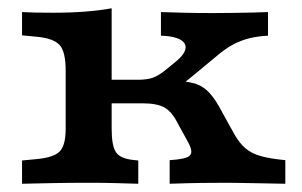

<svg xmlns="http://www.w3.org/2000/svg" viewBox="-20 -446 734 466"><path d="M139.4 -208.2V-275Q139.4 -319.4 125.2 -336.1Q111.1 -352.7 70.2 -356.7L33.5 -360.2V-416.7Q48.7 -415.9 65.4 -415.5Q82.2 -415.1 108.8 -415.1Q151.4 -415.1 187.2 -417.9Q223.1 -420.7 251 -425.9V-416.7V-208.2ZM195.2 -2.4Q146.7 -2.4 108.3 -1.6Q69.8 -0.8 33.5 0V-56.5L70.2 -60Q111.1 -64 125.2 -78.8Q139.4 -93.6 139.4 -133.6V-208.2H251V-133.6Q251 -91.9 261.6 -76.4Q272.1 -60.9 303.7 -57.7L315.6 -56.5V0Q288.8 -0.8 260 -1.6Q231.1 -2.4 195.2 -2.4ZM391.8 0V-57.3Q432.4 -59.7 440.9 -68.6Q449.5 -77.5 436.4 -101.1L410.5 -148.4Q396.4 -175.7 378.5 -185.4Q360.6 -195.2 326.5 -195.2H230V-252.4H314.2Q337 -252.4 351 -257.4Q365 -262.4 381.5 -275.9L404.1 -294.3Q421.7 -308.1 427.4 -319.7Q433.2 -331.2 428.3 -339.9Q423.4 -348.6 409 -353.6Q394.5 -358.6 370.6 -359.4V-416.7Q393.5 -415.9 425.6 -415.1Q457.8 -414.3 497.9 -414.3Q522.7 -414.3 546.2 -414.7Q569.7 -415.1 591.2 -415.5Q612.6 -415.9 630.5 -416.7V-359.4Q606.5 -358.3 586 -353.3Q565.4 -348.3 546.4 -338.3Q527.4 -328.2 507.7 -311.4L399.3 -221.8L397.5 -250.4Q432.1 -249.5 453 -243.2Q473.8 -236.8 489.1 -219.8Q504.4 -202.8 521 -170.4L548.1 -121.6Q560.2 -99.4 575.5 -86.3Q590.8 -73.1 613.9 -66.9Q637 -60.6 672.5 -57.3V0Q635.3 -0.8 609.5 -1.2Q583.6 -1.6 564.9 -2Q546.3 -2.4 529.6 -2.4Q500.9 -2.4 468.8 -2Q436.8 -1.6 391.8 0Z"/></svg>

Font: Playfair 5pt SemiExpanded Light
Style: Regular
Weight: 300
Width: 6
Designer: Claus Eggers Sørensen
Foundry: Claus Eggers Sørensen
Version: Version 2.203